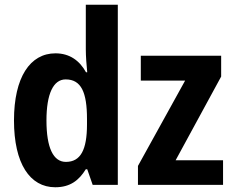

<svg xmlns="http://www.w3.org/2000/svg" viewBox="-20 -780 984 810"><path d="M213 10C276 10 313 -19 342 -66H348L371 0H477V-760H342V-572C342 -542 345 -505 348 -475H343C316 -524 274 -555 214 -555C107 -555 39 -454 39 -272C39 -90 106 10 213 10ZM921 0V-104H721L913 -457V-545H574V-440H761L562 -80V0ZM258 -97C205 -97 176 -156 176 -272C176 -384 205 -445 257 -445C323 -445 347 -390 347 -278V-255C347 -148 320 -97 258 -97Z"/></svg>

Font: Noto Sans Display SemiCondensed
Style: Bold
Weight: 700
Width: 4
Designer: Monotype Design Team
Foundry: Monotype Imaging Inc.
Version: Version 1.900